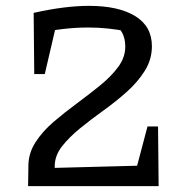

<svg xmlns="http://www.w3.org/2000/svg" viewBox="-20 -636 637 656"><path d="M76 0 77 -69Q77 -112 101 -149.5Q125 -187 163 -219.5Q201 -252 243 -283Q285 -314 322.5 -344.5Q360 -375 384 -407.5Q408 -440 408 -477Q408 -504 397.5 -524Q387 -544 363 -562L417 -528Q349 -542 283 -542Q239 -542 196 -537Q153 -532 109 -522L95 -592Q148 -604 195.5 -610Q243 -616 284 -616Q385 -616 442 -581Q499 -546 499 -478Q499 -433 475 -394.5Q451 -356 413.5 -322.5Q376 -289 333.5 -258.5Q291 -228 253.5 -197.5Q216 -167 191.5 -135.5Q167 -104 167 -68L166 0ZM113 0V-61L495 -71V0ZM430 0 484 -204H520L522 0ZM97 -383 95 -592 182 -593 133 -383Z"/></svg>

Font: Piazzolla Thin Medium
Style: Regular
Weight: 500
Version: Version 2.005